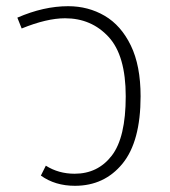

<svg xmlns="http://www.w3.org/2000/svg" viewBox="-20 -590 549 620"><path d="M221 -29Q296 -29 341 -87.5Q386 -146 386 -279Q386 -411 330.5 -471Q275 -531 190 -531Q131 -531 50 -498L36 -533Q121 -570 200 -570Q265 -570 318 -539Q371 -508 402.5 -443Q434 -378 434 -279Q434 -133 375.5 -61.5Q317 10 222 10Q158 10 112 -23L128 -55Q169 -29 221 -29Z"/></svg>

Font: FiraGO ExtraLight
Style: Regular
Weight: 200
Designer: bBox Type
Foundry: bBox Type GmbH
Version: Version 1.001